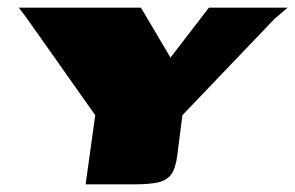

<svg xmlns="http://www.w3.org/2000/svg" viewBox="-20 -480 769 500"><path d="M203 0 228 -180 48 -435 29 -460H347L424 -330L524 -460H729L695 -431L455 -180L442 -78Q438 -44 427 -27.5Q416 -11 393.5 -5.5Q371 0 332 0Z"/></svg>

Font: Genos Thin Black
Style: Italic
Weight: 900
Italic angle: -8°
Version: Version 1.010